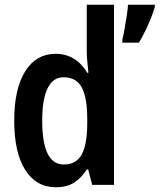

<svg xmlns="http://www.w3.org/2000/svg" viewBox="-20 -780 673 810"><path d="M216 10Q133 10 86.5 -63Q40 -136 40 -271Q40 -406 86.5 -479.5Q133 -553 214 -553Q258 -553 292 -532Q326 -511 348 -473H353Q351 -496 348.5 -518.5Q346 -541 346 -562V-760H461V0H369L352 -65H346Q323 -29 292.5 -9.5Q262 10 216 10ZM249 -86Q301 -86 324 -127Q347 -168 348 -252V-279Q348 -368 325 -411Q302 -454 248 -454Q203 -454 180.5 -407Q158 -360 158 -271Q158 -86 249 -86ZM633 -750Q623 -716 604 -673.5Q585 -631 566 -600H496V-612Q500 -627 505 -655Q510 -683 514.5 -712Q519 -741 520 -760H633Z"/></svg>

Font: Noto Sans Gujarati Condensed SemiBold
Style: Regular
Weight: 600
Width: 3
Designer: Jelle Bosma - Monotype Design Team, Universal Thirst
Foundry: Monotype Imaging Inc.
Version: Version 2.106; ttfautohint (v1.8.4.7-5d5b)